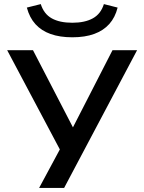

<svg xmlns="http://www.w3.org/2000/svg" viewBox="-20 -737 704 937"><path d="M171 180 291 -43V28L15 -492H141L345 -98H327L529 -492H649L293 180ZM333 -555Q272 -555 227 -571Q182 -587 153 -619Q124 -651 111 -700L179 -717Q194 -669 232.5 -647.5Q271 -626 333 -626Q394 -626 433 -647.5Q472 -669 487 -717L554 -700Q542 -652 513.5 -620Q485 -588 440 -571.5Q395 -555 333 -555Z"/></svg>

Font: Nunito Sans 10pt Expanded SemiBold
Style: Regular
Weight: 600
Width: 7
Designer: Vernon Adams
Foundry: Vernon Adams
Version: Version 3.101;gftools[0.9.27]